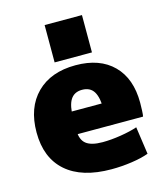

<svg xmlns="http://www.w3.org/2000/svg" viewBox="-114 -847 811 944"><g transform="rotate(-15 291.5 -375.0)"><path d="M337 10Q187 10 107 -60Q27 -130 27 -260Q27 -386 99 -458Q171 -530 297 -530Q420 -530 488.5 -461.5Q557 -393 557 -270Q557 -252 556 -230Q555 -208 553 -200H137V-315H398L375 -280Q375 -345 356.5 -375Q338 -405 297 -405Q257 -405 238 -375Q219 -345 219 -280V-220Q219 -172 245 -151Q271 -130 329 -130Q372 -130 422 -138Q472 -146 507 -158L527 -18Q492 -5 440.5 2.5Q389 10 337 10ZM202 -570V-760H392V-570Z"/></g></svg>

Font: M PLUS 1 Black
Style: Regular
Weight: 900
Designer: Coji Morishita
Foundry: UNDERFOREST DESIGN
Version: Version 1.001